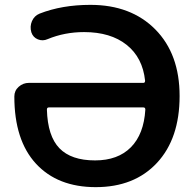

<svg xmlns="http://www.w3.org/2000/svg" viewBox="-20 -760 793 790"><path d="M181 -318Q173 -318 173 -309Q176 -200 224.5 -150Q273 -100 371 -100Q465 -100 518.5 -154Q572 -208 578 -309Q578 -318 570 -318ZM374 10Q217 10 128 -86.5Q39 -183 39 -363Q39 -387 57 -403Q75 -419 99 -419H570Q577 -419 577 -428Q567 -523 501 -575.5Q435 -628 326 -628Q246 -628 176 -599Q156 -590 136 -598Q116 -606 109 -627Q102 -651 111.5 -673Q121 -695 143 -704Q235 -740 352 -740Q519 -740 619 -639Q719 -538 719 -365Q719 -190 626 -90Q533 10 374 10Z"/></svg>

Font: Rounded Mplus 1c Bold
Style: Bold
Weight: 700
Version: Version 1.059.20150529